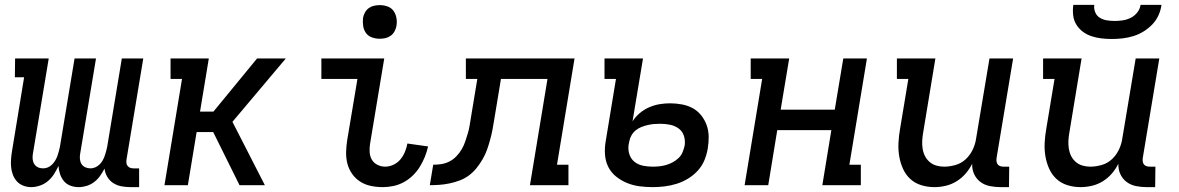

<svg xmlns="http://www.w3.org/2000/svg" viewBox="-20 -760 4840 788"><path d="M108 8Q91 8 75.5 2Q60 -4 49.5 -15.5Q39 -27 33 -42.5Q27 -58 25.5 -75Q24 -92 25.5 -109Q27 -126 30 -144L79 -443H41L42 -520H180L115 -129Q113 -118 114 -107Q115 -96 120.5 -87Q126 -78 135.5 -73.5Q145 -69 157 -69Q167 -69 176.5 -73Q186 -77 193.5 -84.5Q201 -92 206.5 -101Q212 -110 215.5 -119.5Q219 -129 221.5 -139Q224 -149 226 -158L286 -520H374L309 -129Q307 -118 308 -107Q309 -96 314.5 -87Q320 -78 330 -73.5Q340 -69 351 -69Q361 -69 370.5 -73Q380 -77 388 -84.5Q396 -92 401 -101Q406 -110 409.5 -119.5Q413 -129 415.5 -139Q418 -149 420 -158L480 -520H568L499 -104Q498 -97 499 -90Q500 -83 504.5 -78Q509 -73 515 -71Q521 -69 528 -69H551V8H515Q496 8 478 4.5Q460 1 445 -8.5Q430 -18 420.5 -34Q411 -50 409 -68Q401 -53 391 -38.5Q381 -24 366.5 -13Q352 -2 335.5 3Q319 8 303 8Q285 8 269 2Q253 -4 242.5 -16.5Q232 -29 226.5 -45.5Q221 -62 220 -79Q212 -62 202 -46Q192 -30 177.5 -17.5Q163 -5 144.5 1.5Q126 8 109 8Z M963 0 855 -218H787L751 0H655L727 -436H680V-520H837L801 -302H856L1035 -520H1153L934 -260L1067 0Z M1551 8Q1526 8 1502 3Q1478 -2 1458.5 -14.5Q1439 -27 1425.5 -46Q1412 -65 1406 -87.5Q1400 -110 1400.5 -135Q1401 -160 1405 -185L1447 -436H1299V-520H1557L1499 -171Q1496 -154 1497 -136.5Q1498 -119 1506 -105Q1514 -91 1529 -83.5Q1544 -76 1561 -76Q1578 -76 1595 -84Q1612 -92 1623.5 -106Q1635 -120 1642 -137Q1649 -154 1652 -171L1737 -159Q1732 -137 1723.5 -116Q1715 -95 1703 -75.5Q1691 -56 1674 -39.5Q1657 -23 1636.5 -12Q1616 -1 1594 3.5Q1572 8 1551 8ZM1538 -601Q1522 -601 1506.5 -606.5Q1491 -612 1482 -624.5Q1473 -637 1470.5 -653.5Q1468 -670 1470 -687Q1472 -698 1478 -709Q1484 -720 1494 -727Q1504 -734 1515.5 -736.5Q1527 -739 1539 -739Q1555 -739 1570.5 -733.5Q1586 -728 1595 -715.5Q1604 -703 1607 -686.5Q1610 -670 1607 -653Q1605 -642 1599 -631Q1593 -620 1583 -613Q1573 -606 1561.5 -603.5Q1550 -601 1538 -601Z M2155 0 2227 -436H2036L2008 -267Q2005 -247 2001 -226.5Q1997 -206 1991.5 -186Q1986 -166 1979 -146Q1972 -126 1961 -107Q1950 -88 1936 -70.5Q1922 -53 1904.5 -40Q1887 -27 1867 -19.5Q1847 -12 1826 -7.5Q1805 -3 1784.5 -1.5Q1764 0 1744 0L1758 -84Q1775 -84 1791.5 -86.5Q1808 -89 1824 -97Q1840 -105 1853 -118.5Q1866 -132 1875 -147.5Q1884 -163 1889.5 -179.5Q1895 -196 1900 -212.5Q1905 -229 1907.5 -245.5Q1910 -262 1913 -279L1939 -436H1892V-520H2338L2266 -84H2313V0Z M2659 8Q2631 8 2604.5 4.5Q2578 1 2553.5 -9Q2529 -19 2508.5 -35.5Q2488 -52 2476.5 -75Q2465 -98 2463 -125.5Q2461 -153 2466 -181L2508 -436H2461V-520H2619L2576 -262Q2588 -281 2606 -296Q2624 -311 2645 -320Q2666 -329 2687.5 -332.5Q2709 -336 2730 -336Q2754 -336 2778.5 -331.5Q2803 -327 2823 -316Q2843 -305 2857.5 -287Q2872 -269 2880 -247Q2888 -225 2888.5 -200.5Q2889 -176 2885 -152Q2881 -127 2871.5 -103.5Q2862 -80 2844.5 -60.5Q2827 -41 2804 -27Q2781 -13 2756.5 -5.5Q2732 2 2707.5 5Q2683 8 2659 8ZM2659 -76Q2673 -76 2687 -77.5Q2701 -79 2714.5 -83Q2728 -87 2741 -94Q2754 -101 2765 -111.5Q2776 -122 2781.5 -135.5Q2787 -149 2790 -163Q2793 -183 2787 -202Q2781 -221 2765.5 -232.5Q2750 -244 2730 -248Q2710 -252 2690 -252Q2677 -252 2664.5 -251Q2652 -250 2639 -247Q2626 -244 2613 -239Q2600 -234 2589.5 -225.5Q2579 -217 2572 -205Q2565 -193 2563 -181L2560 -167Q2557 -146 2563 -127Q2569 -108 2584 -96Q2599 -84 2618.5 -80Q2638 -76 2659 -76Z M3036 0 3108 -436H3061V-520H3219L3184 -310H3406L3441 -520H3538L3466 -84H3513V0H3355L3392 -226H3170L3133 0Z M3815 8Q3787 8 3761 0Q3735 -8 3716 -25.5Q3697 -43 3686 -67.5Q3675 -92 3670.5 -119Q3666 -146 3667.5 -174.5Q3669 -203 3674 -231L3708 -436H3661V-520H3819L3769 -217Q3766 -200 3765 -183.5Q3764 -167 3766.5 -150.5Q3769 -134 3776 -120Q3783 -106 3795 -95.5Q3807 -85 3822.5 -80.5Q3838 -76 3855 -76Q3878 -76 3902 -83Q3926 -90 3944 -107Q3962 -124 3972.5 -146.5Q3983 -169 3986 -191L4041 -520H4138L4070 -111Q4069 -104 4070 -97Q4071 -90 4075 -85Q4079 -80 4085.5 -78Q4092 -76 4099 -76H4122L4121 8H4085Q4063 8 4041.5 3.5Q4020 -1 4003.5 -13.5Q3987 -26 3978 -45.5Q3969 -65 3970 -88Q3959 -66 3943 -47.5Q3927 -29 3906 -16Q3885 -3 3861.5 2.5Q3838 8 3815 8Z M4415 8Q4387 8 4361 0Q4335 -8 4316 -25.5Q4297 -43 4286 -67.5Q4275 -92 4270.5 -119Q4266 -146 4267.5 -174.5Q4269 -203 4274 -231L4308 -436H4261V-520H4419L4369 -217Q4366 -200 4365 -183.5Q4364 -167 4366.5 -150.5Q4369 -134 4376 -120Q4383 -106 4395 -95.5Q4407 -85 4422.5 -80.5Q4438 -76 4455 -76Q4478 -76 4502 -83Q4526 -90 4544 -107Q4562 -124 4572.5 -146.5Q4583 -169 4586 -191L4641 -520H4738L4670 -111Q4669 -104 4670 -97Q4671 -90 4675 -85Q4679 -80 4685.5 -78Q4692 -76 4699 -76H4722L4721 8H4685Q4663 8 4641.5 3.5Q4620 -1 4603.5 -13.5Q4587 -26 4578 -45.5Q4569 -65 4570 -88Q4559 -66 4543 -47.5Q4527 -29 4506 -16Q4485 -3 4461.5 2.5Q4438 8 4415 8ZM4543 -600Q4521 -600 4500 -602.5Q4479 -605 4459.5 -611.5Q4440 -618 4424 -630Q4408 -642 4397.5 -659Q4387 -676 4384.5 -697Q4382 -718 4385 -740H4471Q4469 -724 4475 -709.5Q4481 -695 4494 -687Q4507 -679 4523 -676.5Q4539 -674 4555 -674Q4571 -674 4588 -676.5Q4605 -679 4621 -687Q4637 -695 4648 -709.5Q4659 -724 4661 -740H4747Q4744 -718 4734.5 -697Q4725 -676 4708.5 -659Q4692 -642 4672 -630Q4652 -618 4630.5 -611.5Q4609 -605 4587 -602.5Q4565 -600 4543 -600Z"/></svg>

Font: Iosevka HT Medium Extended
Style: Italic
Weight: 500
Width: 7
Italic angle: -9°
Monospace: yes
Designer: Belleve Invis
Foundry: Belleve Invis
Version: Version 32.3.0; ttfautohint (v1.8.4)